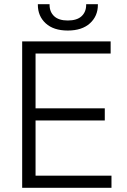

<svg xmlns="http://www.w3.org/2000/svg" viewBox="-20 -898 607 918"><path d="M86 0V-700H509V-642H150V-380H481V-322H150V-58H513V0ZM304 -752Q236 -752 198.5 -786.5Q161 -821 161 -875V-878H217V-875Q217 -841 239 -820.5Q261 -800 304 -800Q348 -800 370 -820.5Q392 -841 392 -875V-878H448V-875Q448 -821 410 -786.5Q372 -752 304 -752Z"/></svg>

Font: Space Grotesk Light Light
Style: Regular
Weight: 300
Version: Version 2.000